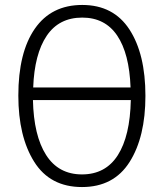

<svg xmlns="http://www.w3.org/2000/svg" viewBox="-20 -745 661 775"><path d="M311 10Q182 10 118 -92Q54 -194 54 -359Q54 -533 120.5 -629Q187 -725 312 -725Q438 -725 502.5 -626Q567 -527 567 -358Q567 -192 503 -91Q439 10 311 10ZM114 -392H507Q502 -529 453 -601.5Q404 -674 312 -674Q218 -674 168.5 -600.5Q119 -527 114 -392ZM508 -341H113Q116 -198 166 -119.5Q216 -41 311 -41Q406 -41 455.5 -118.5Q505 -196 508 -341Z"/></svg>

Font: Noto Sans Display Light Narrow
Style: Regular
Weight: 300
Width: 4
Designer: Monotype Design team
Foundry: Monotype Imaging Inc.
Version: Version 1.000